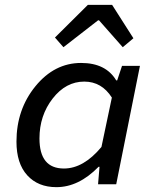

<svg xmlns="http://www.w3.org/2000/svg" viewBox="-20 -761 640 793"><path d="M213 12Q137 12 92.5 -37Q48 -86 48 -176Q48 -309 126.5 -405Q205 -501 315 -501Q417 -501 460 -429H464L484 -489H558L460 0H385L391 -72H387Q305 12 213 12ZM244 -65Q325 -65 399 -154L442 -358Q400 -424 328 -424Q252 -424 197.5 -354Q143 -284 143 -189Q143 -65 244 -65ZM242 -566 207 -606 343 -741H443L531 -603L487 -566L389 -677H385Z"/></svg>

Font: TypoPRO Source Code Pro
Style: Italic
Weight: 500
Italic angle: -11°
Monospace: yes
Designer: Paul D. Hunt, Teo Tuominen
Foundry: Adobe Systems Incorporated
Version: Version 1.030;PS 1.0;hotconv 1.0.84;makeotf.lib2.5.63406